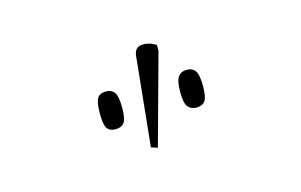

<svg xmlns="http://www.w3.org/2000/svg" viewBox="-42 -893 586 374"><g transform="rotate(-15 251.0 -706.0)"><path d="M239 -605 226 -609 244 -786Q245 -805 259.5 -806.5Q274 -808 289 -799V-787ZM169 -661Q157 -661 152 -668.5Q147 -676 147 -698Q147 -721 152 -729Q157 -737 169 -737Q181 -737 186.5 -729Q192 -721 192 -698Q192 -676 186.5 -668.5Q181 -661 169 -661ZM332 -661Q321 -661 315 -668.5Q309 -676 309 -698Q309 -721 315 -729Q321 -737 332 -737Q344 -737 349.5 -729Q355 -721 355 -698Q355 -676 349.5 -668.5Q344 -661 332 -661Z"/></g></svg>

Font: Noto Serif Condensed Thin
Style: Regular
Weight: 100
Width: 3
Designer: Monotype Design Team
Foundry: Monotype Imaging Inc.
Version: Version 2.013; ttfautohint (v1.8.4.7-5d5b)